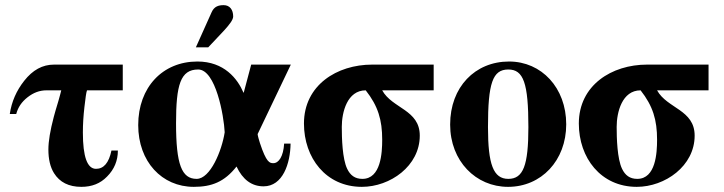

<svg xmlns="http://www.w3.org/2000/svg" viewBox="-20 -712 2812 746"><path d="M457 -361V-461H190C145 -461 107 -440 74 -398C44 -360 25 -317 18 -269H43C50 -295 64 -316 87 -334C110 -352 134 -361 160 -361H218C216 -352 212 -338 207 -320C198 -290 192 -270 189 -258C175 -205 168 -163 168 -131C168 -94 175 -63 190 -39C212 -4 247 14 296 14C337 14 370 1 396 -26C424 -54 438 -88 438 -127H413C403 -79 383 -56 353 -56C319 -56 302 -103 302 -197C302 -229 304 -261 308 -296C312 -331 315 -353 318 -361Z M853 -198C842 -126 797 -17 744 -17C686 -17 664 -73 664 -233C664 -382 681 -442 750 -442C818 -442 850 -262 853 -198ZM1110 -461H956L927 -352H926C903 -406 851 -473 747 -473C612 -473 517 -373 517 -226C517 -84 609 14 733 14C802 14 852 -5 899 -65C923 -14 958 12 1004 12C1079 12 1108 -77 1109 -154H1084C1081 -104 1063 -78 1042 -78C1028 -78 1015 -80 990 -156C987 -165 981 -186 981 -191ZM741 -528H789L852 -595C871 -616 886 -635 886 -648C886 -674 873 -692 849 -692C829 -692 812 -687 802 -664Z M1465 -169C1465 -118 1460 -17 1388 -17C1359 -17 1341 -31 1329 -56C1310 -95 1308 -176 1308 -219C1308 -276 1329 -361 1401 -361C1449 -300 1465 -246 1465 -169ZM1665 -361V-461H1426C1289 -461 1161 -381 1161 -232C1161 -99 1246 14 1386 14C1496 14 1611 -67 1611 -185C1611 -286 1504 -290 1465 -361Z M2033 -218C2033 -69 2013 -17 1955 -17C1897 -17 1876 -73 1876 -218C1876 -389 1894 -442 1955 -442C2014 -442 2033 -389 2033 -218ZM2180 -229C2180 -371 2084 -473 1958 -473C1826 -473 1729 -374 1729 -228C1729 -86 1829 14 1954 14C2083 14 2180 -88 2180 -229Z M2533 -169C2533 -118 2528 -17 2456 -17C2427 -17 2409 -31 2397 -56C2378 -95 2376 -176 2376 -219C2376 -276 2397 -361 2469 -361C2517 -300 2533 -246 2533 -169ZM2733 -361V-461H2494C2357 -461 2229 -381 2229 -232C2229 -99 2314 14 2454 14C2564 14 2679 -67 2679 -185C2679 -286 2572 -290 2533 -361Z"/></svg>

Font: XITS Math
Style: Bold
Weight: 700
Designer: MicroPress Inc., with final additions and corrections provided by Coen Hoffman, Elsevier (retired)
Version: Version 1.302